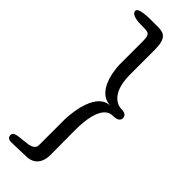

<svg xmlns="http://www.w3.org/2000/svg" viewBox="-296 -854 928 928"><g transform="rotate(45 168.0 -390.0)"><path d="M141 -579C141 -579 142 -406 253 -406C142 -406 141 -201 141 -201V-27C141 -21 141 5 88 8L37 14C22 17 9 21 9 36C9 56 27 58 38 58C62 58 116 55 134 55C212 55 214 -17 214 -33C214 -110 213 -165 213 -200C213 -380 279 -380 294 -380C319 -380 336 -388 336 -406C336 -424 323 -432 300 -432C285 -432 211 -441 211 -580V-748C211 -827 185 -838 143 -838H97C76 -838 11 -837 11 -816C11 -788 65 -787 85 -787C132 -787 141 -787 141 -733Z"/></g></svg>

Font: Life Savers
Style: Bold
Weight: 700
Designer: Pablo Impallari, Rodrigo Fuenzalida, Brenda Gallo
Foundry: Pablo Impallari, Rodrigo Fuenzalida, Brenda Gallo
Version: Version 3.000